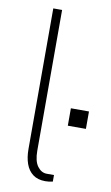

<svg xmlns="http://www.w3.org/2000/svg" viewBox="-86 -787 482 836"><g transform="rotate(10 155.5 -369.5)"><path d="M80 -121V-743H119V-121Q119 -74.5 136 -51.8Q153 -29 177 -29H209V0Q193 4 176 4Q142.5 4 121.2 -12Q100 -28 90 -56Q80 -84 80 -121ZM311 -251H231V-328H311Z"/></g></svg>

Font: Public Sans VF
Style: Regular
Weight: 400
Designer: Pablo Impallari, Rodrigo Fuenzalida (Modified by Dan O. Williams and USWDS)
Version: Version 1.003